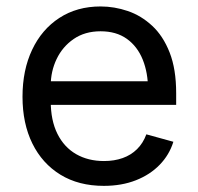

<svg xmlns="http://www.w3.org/2000/svg" viewBox="-20 -573 623 604"><path d="M306.6 11.7Q227.5 11.7 170.2 -23.4Q112.8 -58.6 81.8 -121.6Q50.8 -184.6 50.8 -268.6Q50.8 -352.5 81.1 -416.5Q111.3 -480.5 166.7 -516.6Q222.2 -552.7 296.4 -552.7Q339.8 -552.7 382.1 -538.3Q424.3 -523.9 458.7 -491.9Q493.2 -460 513.7 -407.7Q534.2 -355.5 534.2 -279.8V-243.2H110.4V-317.4H486.8L445.8 -290Q445.8 -343.8 429 -385.5Q412.1 -427.2 378.9 -450.9Q345.7 -474.6 296.4 -474.6Q247.1 -474.6 211.9 -450.4Q176.8 -426.3 158.2 -387.5Q139.6 -348.6 139.6 -304.2V-254.9Q139.6 -194.3 160.6 -152.1Q181.6 -109.9 219.5 -88.1Q257.3 -66.4 307.1 -66.4Q339.4 -66.4 365.7 -75.7Q392.1 -85 411.1 -103.8Q430.2 -122.6 440.4 -150.4L525.4 -127Q512.7 -85.9 482.4 -54.7Q452.1 -23.4 407.5 -5.9Q362.8 11.7 306.6 11.7Z"/></svg>

Font: Inter Variable
Style: Regular
Weight: 400
Designer: Rasmus Andersson
Foundry: rsms
Version: Version 4.001;git-9221beed3